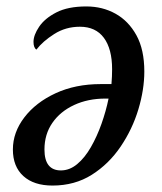

<svg xmlns="http://www.w3.org/2000/svg" viewBox="-20 -566 502 596"><path d="M143 10Q85 10 52.5 -19.5Q20 -49 20 -102Q20 -155 55.5 -201.5Q91 -248 152.5 -276.5Q214 -305 293 -305H326Q327 -316 327.5 -328.5Q328 -341 328 -351Q328 -414 302.5 -448.5Q277 -483 228 -483Q184 -483 148.5 -460.5Q113 -438 93 -412Q84 -418 84 -436Q84 -457 101.5 -483Q119 -509 155 -527.5Q191 -546 248 -546Q298 -546 338.5 -523.5Q379 -501 403.5 -456.5Q428 -412 428 -344Q428 -288 409.5 -226.5Q391 -165 354.5 -111Q318 -57 265 -23.5Q212 10 143 10ZM169 -37Q196 -37 219.5 -56.5Q243 -76 262 -109Q281 -142 295 -181.5Q309 -221 317 -260H307Q253 -260 210 -240Q167 -220 142.5 -184.5Q118 -149 118 -102Q118 -37 169 -37Z"/></svg>

Font: Noto Serif SemiCondensed
Style: Italic
Weight: 400
Width: 4
Italic angle: -12°
Designer: Monotype Design Team
Foundry: Monotype Imaging Inc.
Version: Version 2.013